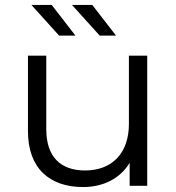

<svg xmlns="http://www.w3.org/2000/svg" viewBox="-20 -751 713 776"><path d="M316 5C399 5 467 -31 504 -93V0H575V-526H501V-250C501 -131 432 -62 324 -62C224 -62 167 -118 167 -229V-526H93V-221C93 -70 181 5 316 5ZM449 -607 353 -731H271L383 -607ZM285 -607 189 -731H107L219 -607Z"/></svg>

Font: Montserrat-Alt1
Style: Regular
Weight: 400
Designer: Differentunic
Foundry: Differentunic
Version: Version 7.222